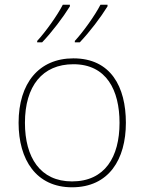

<svg xmlns="http://www.w3.org/2000/svg" viewBox="-20 -786 615 816"><path d="M437 -759V-766H407C384 -721 334 -651 298 -612V-606H319C361 -650 408 -712 437 -759ZM277 -759V-766H247C224 -721 174 -651 138 -612V-606H159C201 -650 248 -712 277 -759ZM515 -264C515 -417 451 -538 292 -538C145 -538 59 -432 59 -264C59 -107 134 10 286 10C443 10 515 -109 515 -264ZM86 -264C86 -420 160 -513 292 -513C433 -513 488 -402 488 -264C488 -119 426 -15 286 -15C151 -15 86 -117 86 -264Z"/></svg>

Font: Noto Sans Telugu Thin
Style: Regular
Weight: 100
Designer: Jelle Bosma - Monotype Design Team
Foundry: Monotype Imaging Inc.
Version: Version 2.005